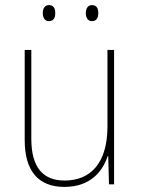

<svg xmlns="http://www.w3.org/2000/svg" viewBox="-20 -724 553 754"><path d="M148 -673C148 -656 155 -641 172 -641C191 -641 197 -655 197 -673C197 -690 191 -704 172 -704C155 -704 148 -689 148 -673ZM317 -673C317 -656 324 -641 341 -641C360 -641 366 -655 366 -673C366 -690 360 -704 341 -704C324 -704 317 -689 317 -673ZM428 -528H402V-227C402 -82 334 -15 234 -15C150 -15 103 -65 103 -179V-528H77V-174C77 -53 130 10 233 10C335 10 383 -51 403 -111H405L408 0H428Z"/></svg>

Font: Noto Sans Gujarati UI SemiCondensed Thin
Style: Regular
Weight: 100
Width: 4
Designer: Jelle Bosma - Monotype Design Team, Universal Thirst
Foundry: Monotype Imaging Inc.
Version: Version 2.106